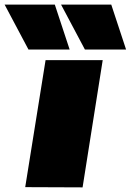

<svg xmlns="http://www.w3.org/2000/svg" viewBox="-106 -810 565 830"><path d="M251 0 3 -1 91 -550H338ZM17 -596 -86 -790H131L195 -596ZM261 -596 158 -790H375L439 -596Z"/></svg>

Font: Georama Expanded Black
Style: Italic
Weight: 900
Width: 7
Italic angle: -9°
Designer: Jean-Baptiste Levee
Foundry: Production Type
Version: Version 1.000